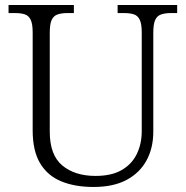

<svg xmlns="http://www.w3.org/2000/svg" viewBox="-20 -734 740 764"><path d="M352 10Q278 10 223.5 -12.5Q169 -35 139.5 -84.5Q110 -134 110 -215V-605Q110 -639 102 -655.5Q94 -672 78.5 -677Q63 -682 40 -682H14V-714H274V-682H248Q225 -682 209 -676.5Q193 -671 185.5 -654.5Q178 -638 178 -603V-210Q178 -117 228 -75.5Q278 -34 360 -34Q424 -34 464.5 -57.5Q505 -81 524.5 -121.5Q544 -162 544 -212V-605Q544 -639 536 -655.5Q528 -672 512.5 -677Q497 -682 474 -682H448V-714H685V-682H660Q637 -682 621 -676.5Q605 -671 597.5 -654.5Q590 -638 590 -603V-210Q590 -145 563 -95.5Q536 -46 483.5 -18Q431 10 352 10Z"/></svg>

Font: Noto Serif Khmer Light
Style: Regular
Weight: 300
Version: Version 2.003